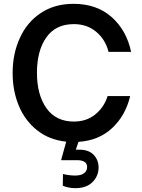

<svg xmlns="http://www.w3.org/2000/svg" viewBox="-20 -734 743 1003"><path d="M84 -536Q121 -618 193 -666Q265 -714 364 -714Q485 -714 563 -645Q641 -576 665 -463H547Q531 -527 483 -567.5Q435 -608 366 -608Q271 -608 222 -538.5Q173 -469 173 -354Q173 -239 222.5 -169Q272 -99 366 -99Q432 -99 478 -136.5Q524 -174 542 -232H660Q636 -131 566.5 -65.5Q497 0 390 7L376 48H395Q444 48 469.5 75Q495 102 495 141Q495 185 463.5 217Q432 249 373 249Q354 249 336 245Q318 241 308 236L309 175Q341 183 373 183Q403 183 419 171Q435 159 435 139Q435 119 420.5 111Q406 103 388 103H300V99L326 6Q238 -3 174.5 -53Q111 -103 78.5 -181Q46 -259 46 -353Q46 -454 84 -536Z"/></svg>

Font: Lopes Sans SemiBold
Style: Regular
Weight: 600
Designer: Gabriel Lam, Diego Maldonado
Foundry: TypeRant, Foresti Design
Version: Version 4.000